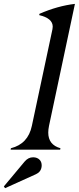

<svg xmlns="http://www.w3.org/2000/svg" viewBox="-30 -767 404 984"><path d="M139.6 39.1Q161.6 39.1 174.3 53.2Q183.6 64 183.6 80.6Q183.6 84 183.1 87.9Q179.7 114.3 153.8 126L-3.9 197.3L-10.3 188.5L96.2 61Q114.7 39.1 139.6 39.1ZM24.4 0 25.9 -7.3Q113.8 -29.3 133.3 -122.1L238.8 -617.2Q240.2 -624 240.2 -630.4Q240.2 -673.3 170.9 -689.5L172.4 -696.3Q265.6 -736.8 354 -747.1L221.2 -122.1Q217.3 -103 217.3 -87.4Q217.3 -24.9 279.8 -7.3L278.3 0Z"/></svg>

Font: Modern Antiqua
Style: Book Oblique
Weight: 400
Italic angle: -12°
Designer: Wojciech Kalinowski "wmk69" (wmk69@o2.pl)
Foundry: Wojciech Kalinowski "wmk69" (wmk69@o2.pl)
Version: Version 3.1.0; 2021-05-28